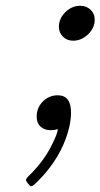

<svg xmlns="http://www.w3.org/2000/svg" viewBox="-20 -451 348 665"><path d="M233 -310Q212 -310 198 -324Q184 -338 184 -358Q184 -387 206.5 -409Q229 -431 258 -431Q279 -431 293.5 -417.5Q308 -404 308 -383Q308 -354 285 -332Q262 -310 233 -310ZM107 -47Q107 -78 128.5 -99.5Q150 -121 180 -121Q226 -121 226 -61Q226 -39 220 -11Q200 73 140 145Q132 155 115 172.5Q98 190 94 192Q90 194 88 194Q84 194 77 185Q70 176 70 172Q70 167 86 152Q134 104 161 48Q180 10 180 -3Q179 -4 178 -3.5Q177 -3 174 -2L167 -1Q160 0 156 0Q134 0 120.5 -12.5Q107 -25 107 -47Z"/></svg>

Font: MathJax_Main
Style: Italic
Weight: 400
Version: Version 1.1